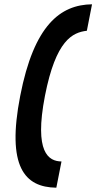

<svg xmlns="http://www.w3.org/2000/svg" viewBox="-20 -715 448 893"><path d="M74 -269C10 60 94 156 242 158L266 36C206 35 138 -5 189 -269C240 -530 318 -564 384 -572L408 -695C261 -693 138 -599 74 -269Z"/></svg>

Font: Charger EcoBold
Style: Obl
Weight: 1000
Designer: Jasper
Foundry: Cannot Into Space Fonts
Version: Version 1.1